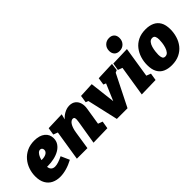

<svg xmlns="http://www.w3.org/2000/svg" viewBox="61 -1637 2479 2479"><g transform="rotate(-45 1301.0 -397.0)"><path d="M238 15Q173 15 122 -10Q71 -35 41.5 -87Q12 -139 12 -218Q12 -283 33 -343.5Q54 -404 94.5 -451.5Q135 -499 194 -527Q253 -555 329 -555Q423 -555 476.5 -512.5Q530 -470 530 -398Q530 -348 504.5 -310.5Q479 -273 436 -248Q393 -223 337.5 -210.5Q282 -198 222 -198Q208 -198 199.5 -198.5Q191 -199 187 -199L197 -312Q205 -311 213 -310.5Q221 -310 229 -310Q250 -310 269.5 -314Q289 -318 304.5 -326.5Q320 -335 329 -348Q338 -361 338 -378Q338 -395 328.5 -407Q319 -419 302 -419Q279 -419 261 -399.5Q243 -380 231 -350Q219 -320 212.5 -286Q206 -252 206 -223Q206 -171 226.5 -148.5Q247 -126 283 -126Q312 -126 348.5 -138Q385 -150 428 -171L480 -54Q417 -20 355 -2.5Q293 15 238 15Z M852 6 905 -315Q909 -337 910 -357Q911 -377 905.5 -390Q900 -403 881 -403Q866 -403 851 -393Q836 -383 823.5 -363.5Q811 -344 801 -314.5Q791 -285 785 -246L747 0H554L634 -504L703 -381L559 -436L575 -536L821 -544L784 -399L722 -288Q737 -379 777.5 -438Q818 -497 869.5 -526Q921 -555 969 -555Q1021 -555 1054 -529.5Q1087 -504 1100 -460.5Q1113 -417 1104 -362L1062 -99L978 -160L1128 -103L1111 0Z M1282 2 1183 -433 1195 -418 1150 -435 1165 -535 1370 -545 1423 -94 1374 -105 1514 -435 1519 -417 1473 -435 1488 -535 1740 -545 1727 -445 1667 -419 1697 -437 1477 2Z M1733 6 1814 -504 1883 -381 1739 -436 1755 -536 2012 -544 1931 -30 1863 -157 2007 -100 1991 0ZM1928 -592Q1882 -592 1857 -618.5Q1832 -645 1832 -689Q1832 -742 1865.5 -775.5Q1899 -809 1950 -809Q1994 -809 2020 -783.5Q2046 -758 2046 -712Q2046 -660 2013 -626Q1980 -592 1928 -592Z M2363 -555Q2430 -555 2481 -532Q2532 -509 2561 -459Q2590 -409 2590 -327Q2590 -263 2571.5 -201.5Q2553 -140 2514.5 -91.5Q2476 -43 2416.5 -14Q2357 15 2275 15Q2208 15 2157 -8Q2106 -31 2078 -81.5Q2050 -132 2050 -214Q2050 -277 2068.5 -337.5Q2087 -398 2125 -447.5Q2163 -497 2222 -526Q2281 -555 2363 -555ZM2344 -415Q2313 -415 2293.5 -391Q2274 -367 2264 -332Q2254 -297 2250 -262Q2246 -227 2246 -205Q2246 -169 2256 -147Q2266 -125 2294 -125Q2325 -125 2344.5 -149Q2364 -173 2375 -208.5Q2386 -244 2390 -279Q2394 -314 2394 -336Q2394 -371 2383.5 -393Q2373 -415 2344 -415Z"/></g></svg>

Font: Bitter Thin Black
Style: Italic
Weight: 900
Italic angle: -9°
Version: Version 3.020